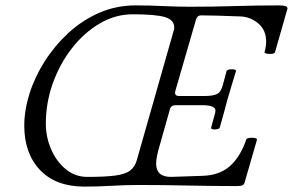

<svg xmlns="http://www.w3.org/2000/svg" viewBox="-20 -686 1086 712"><path d="M293 6Q187 6 128.5 -55.5Q70 -117 70 -220Q70 -277 89.5 -339Q109 -401 146 -459Q183 -517 234 -564Q285 -611 348 -638.5Q411 -666 483 -666Q534 -666 585 -663.5Q636 -661 686 -661Q769 -661 851.5 -663.5Q934 -666 1016 -666Q1046 -666 1046 -655Q1046 -653 1045.5 -651Q1045 -649 1044 -647L1000 -493Q999 -488 989 -486.5Q979 -485 969.5 -487Q960 -489 961 -493Q967 -514 967 -531Q967 -574 938.5 -598.5Q910 -623 873 -625Q821 -627 784 -628Q747 -629 725 -629Q712 -629 707 -614L630 -348Q626 -330 644 -330H738Q770 -330 785 -337.5Q800 -345 807 -373L820 -422Q822 -427 831 -428.5Q840 -430 848 -428.5Q856 -427 855 -422Q847 -397 839.5 -371Q832 -345 824 -319Q817 -293 810 -266.5Q803 -240 795 -213Q794 -209 785.5 -207Q777 -205 769.5 -206.5Q762 -208 763 -213L775 -257Q777 -264 778 -268.5Q779 -273 779 -276Q779 -296 728 -296H631Q616 -296 611 -284L572 -146Q559 -103 559 -79Q559 -30 614 -30L732 -34Q794 -36 832.5 -70Q871 -104 893 -168Q894 -173 904 -174.5Q914 -176 923.5 -174.5Q933 -173 933 -168L887 -9Q885 -2 879.5 1Q874 4 856 4Q766 4 676 2Q586 0 496 0Q445 0 394 3Q343 6 293 6ZM304 -30Q370 -30 407.5 -35Q445 -40 462.5 -53.5Q480 -67 487 -91L624 -572Q626 -575 626 -578.5Q626 -582 626 -585Q626 -612 592 -622.5Q558 -633 472 -633Q408 -633 350 -599Q292 -565 247 -507.5Q202 -450 176 -377.5Q150 -305 150 -228Q150 -177 170 -131.5Q190 -86 224.5 -58Q259 -30 304 -30Z"/></svg>

Font: Junicode
Style: Italic
Weight: 400
Italic angle: -11°
Designer: Peter S. Baker
Version: Version 2.100; ttfautohint (v1.8.4)